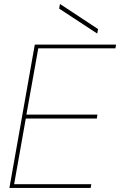

<svg xmlns="http://www.w3.org/2000/svg" viewBox="-20 -918 587 938"><path d="M26 0 150 -700H547L544 -682H167L109 -358H456L453 -339H106L49 -18H426L423 0ZM455 -754 269 -876 273 -898H274L459 -776Z"/></svg>

Font: DM Sans 28pt Thin
Style: Italic
Weight: 250
Italic angle: -10°
Version: Version 4.004;gftools[0.9.30]